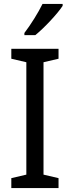

<svg xmlns="http://www.w3.org/2000/svg" viewBox="-20 -964 358 984"><path d="M301 -934V-944H198C176 -899 138 -838 105 -795V-784H161C206 -820 276 -895 301 -934ZM280 0V-51L203 -69V-645L280 -663V-714H38V-663L115 -645V-69L38 -51V0Z"/></svg>

Font: Noto Sans Arabic UI SmCn
Style: Regular
Weight: 400
Width: 4
Designer: Monotype Design Team, Nadine Chahine and Nizar Qandah
Foundry: Monotype Imaging Inc.
Version: Version 2.010